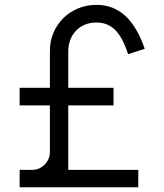

<svg xmlns="http://www.w3.org/2000/svg" viewBox="-20 -786 690 806"><path d="M266.5 -73H560.5V0H62.5V-73H115.5Q145.5 -73 167.5 -95Q189.5 -118 189.5 -148V-343.5H62.5V-417.5H189.5V-570Q189 -612 204.2 -648Q219.5 -684 246.2 -710.2Q273 -736.5 309 -751.2Q345 -766 386.5 -765.5Q525 -765.5 587.5 -581L517.5 -558.5Q496 -627.5 464.2 -659.5Q432.5 -691.5 385.5 -691.5Q332.5 -691.5 299.5 -657.5Q266.5 -623.5 266.5 -567.5V-417.5H456.5V-343.5H266.5Z"/></svg>

Font: Russisch Sans
Style: Regular
Weight: 400
Designer: Michael Sharanda (font) & Cristiano Sobral (main changes)
Foundry: Michael Sharanda
Version: Version 2.00;October 25, 2020;FontCreator 13.0.0.2681 64-bit